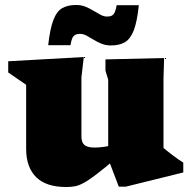

<svg xmlns="http://www.w3.org/2000/svg" viewBox="-20 -736 770 771"><path d="M307 -189.5Q307 -172.5 312.2 -162.5Q317.5 -152.5 329.2 -148Q341 -143.5 361 -143.5Q377 -143.5 396.8 -146.2Q416.5 -149 438.5 -154.5L450.5 -104Q400.5 -61.5 369.2 -37.5Q338 -13.5 317.5 -2.2Q297 9 281.2 12Q265.5 15 246 15Q165 15 125 -24.8Q85 -64.5 85 -138.5V-395.5L13 -445V-490L316.5 -507L307 -425.5ZM457 13.5 414.5 -98V-416L403.5 -452.5V-497.5L639 -503L636.5 -419V-142Q641.5 -137.5 651 -130Q660.5 -122.5 672.2 -113.5Q684 -104.5 695.5 -96.5Q707 -88.5 716 -83V-43.5L485.5 13.5ZM537.5 -715Q530.5 -648 516.8 -613.2Q503 -578.5 480.8 -566Q458.5 -553.5 425.5 -553.5Q404.5 -553.5 387.5 -560.5Q370.5 -567.5 355.8 -576.5Q341 -585.5 327.8 -592.8Q314.5 -600 301 -600Q289.5 -600 282 -596Q274.5 -592 270.2 -582.5Q266 -573 263 -554.5H173.5Q181 -621.5 194.5 -656.2Q208 -691 230.2 -703.5Q252.5 -716 285.5 -716Q306.5 -716 323.5 -709Q340.5 -702 355.2 -693Q370 -684 383.5 -676.8Q397 -669.5 410 -669.5Q422.5 -669.5 429.5 -673.5Q436.5 -677.5 441 -687.2Q445.5 -697 448.5 -715Z"/></svg>

Font: Newsreader 9pt ExtraBold
Style: Regular
Weight: 800
Designer: Hugues Gentile
Foundry: Production Type
Version: Version 1.003